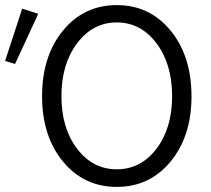

<svg xmlns="http://www.w3.org/2000/svg" viewBox="-110 -717 826 753"><path d="M641 -339Q641 -183 559 -83.5Q477 16 348 16Q219 16 137 -83.5Q55 -183 55 -340Q55 -497 137 -597Q219 -697 348 -697Q477 -697 559 -597Q641 -497 641 -339ZM-51 -466 -90 -478 -23 -683 40 -663ZM192.5 -133.5Q254 -53 348 -53Q442 -53 503.5 -133.5Q565 -214 565 -340Q565 -466 503.5 -547.5Q442 -629 348 -629Q254 -629 192.5 -547.5Q131 -466 131 -340Q131 -214 192.5 -133.5Z"/></svg>

Font: Didact Gothic
Style: Regular
Weight: 400
Designer: Daniel Johnson
Foundry: Daniel Johnson
Version: Version 2.101;PS 002.101;hotconv 1.0.88;makeotf.lib2.5.64775